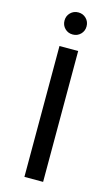

<svg xmlns="http://www.w3.org/2000/svg" viewBox="-135 -942 580 992"><g transform="rotate(15 155.0 -446.5)"><path d="M105 -700H205V0H105ZM96 -834Q96 -859 113 -876Q130 -893 155 -893Q180 -893 197 -876Q214 -859 214 -834Q214 -809 197 -792Q180 -775 155 -775Q130 -775 113 -792Q96 -809 96 -834Z"/></g></svg>

Font: APTA Sans Medium
Style: Bold
Weight: 500
Version: Version 7.200